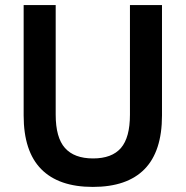

<svg xmlns="http://www.w3.org/2000/svg" viewBox="-20 -725 730 755"><path d="M345 10Q211 10 142 -60Q73 -130 73 -271V-705H199V-274Q199 -184 235.5 -143Q272 -102 346 -102Q420 -102 455.5 -143Q491 -184 491 -274V-705H617V-271Q617 -130 548.5 -60Q480 10 345 10Z"/></svg>

Font: Nunito Sans 10pt SemiCondensed
Style: Bold
Weight: 700
Width: 4
Designer: Vernon Adams
Foundry: Vernon Adams
Version: Version 3.101;gftools[0.9.27]